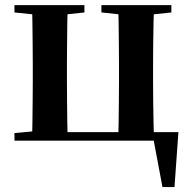

<svg xmlns="http://www.w3.org/2000/svg" viewBox="-20 -556 761 759"><path d="M105.9 0Q107.6 -25.5 108.1 -67.4Q108.6 -109.4 109.1 -154.7Q109.6 -200 109.6 -234.8V-301.2Q109.6 -335.7 109.1 -381Q108.6 -426.4 108.1 -468.7Q107.6 -511 105.9 -535.7H247.6Q246.6 -511 246.1 -468.7Q245.6 -426.4 245.1 -381Q244.6 -335.7 244.6 -301.2V-234.8Q244.6 -200 245.1 -154.7Q245.6 -109.4 246.1 -67.4Q246.6 -25.5 247.6 0ZM447.4 0Q448.4 -25.5 448.9 -67.4Q449.4 -109.4 449.9 -154.7Q450.4 -200 450.4 -234.8V-301.2Q450.4 -335.7 449.9 -381Q449.4 -426.4 448.9 -468.7Q448.4 -511 447.4 -535.7H588.9Q587.9 -511 587 -468.7Q586.1 -426.4 585.6 -381Q585.1 -335.7 585.1 -301.2V-234.8Q585.1 -200 585.6 -154.7Q586.1 -109.4 587 -67.4Q587.9 -25.5 588.9 0ZM622.2 183.5 581.7 -32.6 631 0H176.1V-33.6H685.3L669.8 183.5ZM37.2 -506.8V-535.7H313.8V-506.8L208.6 -495.5H147ZM380.9 -506.8V-535.7H657.5V-506.8L550.8 -495.5H487.7ZM37.2 0V-29.9L147 -40.2H176.9V0Z"/></svg>

Font: Noto Serif SC
Style: Regular
Weight: 200
Designer: Ryoko NISHIZUKA 西塚涼子 (kana & ideographs); Frank Grießhammer (Latin, Greek & Cyrillic); Wenlong ZHANG 张文龙 (bopomofo); San
Foundry: Adobe
Version: Version 2.001;hotconv 1.1.0;makeotfexe 2.6.0